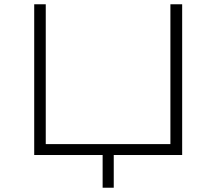

<svg xmlns="http://www.w3.org/2000/svg" viewBox="-20 -725 1011 898"><path d="M460 153V0H140V-705H194V-51H777V-705H832V0H512V153Z"/></svg>

Font: Nunito Sans 7pt Expanded ExtraLight
Style: Regular
Weight: 250
Width: 7
Designer: Vernon Adams
Foundry: Vernon Adams
Version: Version 3.101;gftools[0.9.27]